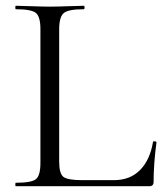

<svg xmlns="http://www.w3.org/2000/svg" viewBox="-20 -645 573 665"><path d="M185 -543V-85Q185 -44 199.5 -32.5Q214 -21 266 -21H374Q431 -21 465.5 -56.5Q500 -92 510 -154Q510 -155 513 -155.5Q516 -156 519 -155Q522 -154 522 -152Q512 -78 512 -15Q512 0 497 0H35Q33 0 33 -6Q33 -12 35 -12Q89 -12 104.5 -24.5Q120 -37 120 -81V-544Q120 -587 104.5 -600Q89 -613 35 -613Q33 -613 33 -619Q33 -625 35 -625Q50 -625 89 -623.5Q128 -622 152 -622Q178 -622 217 -623.5Q256 -625 270 -625Q273 -625 273 -619Q273 -613 270 -613Q216 -613 200.5 -599.5Q185 -586 185 -543Z"/></svg>

Font: Cormorant Infant
Style: Regular
Weight: 400
Designer: Christian Thalmann (Catharsis Fonts)
Version: Version 1.000;PS 002.000;hotconv 1.0.88;makeotf.lib2.5.64775